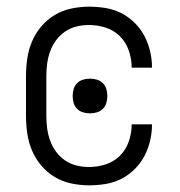

<svg xmlns="http://www.w3.org/2000/svg" viewBox="-20 -548 540 576"><path d="M247 8Q221 8 194.5 2.5Q168 -3 145 -16.5Q122 -30 104.5 -50.5Q87 -71 76.5 -95.5Q66 -120 62 -146.5Q58 -173 58 -200V-320Q58 -347 62 -373.5Q66 -400 76.5 -424.5Q87 -449 104.5 -469.5Q122 -490 145 -503.5Q168 -517 194.5 -522.5Q221 -528 247 -528Q272 -528 296.5 -524Q321 -520 343 -509Q365 -498 383 -480.5Q401 -463 412.5 -441.5Q424 -420 430 -395.5Q436 -371 436 -346V-345H375V-346Q375 -371 366.5 -396Q358 -421 340 -439Q322 -457 297.5 -465Q273 -473 247 -473Q228 -473 209.5 -468.5Q191 -464 175.5 -453.5Q160 -443 148.5 -427.5Q137 -412 130.5 -394Q124 -376 121.5 -357.5Q119 -339 119 -320V-200Q119 -181 121.5 -162.5Q124 -144 130.5 -126Q137 -108 148.5 -92.5Q160 -77 175.5 -66.5Q191 -56 209.5 -51.5Q228 -47 247 -47Q273 -47 297.5 -55Q322 -63 340 -81Q358 -99 366.5 -124Q375 -149 375 -174V-175H436V-174Q436 -149 430 -124.5Q424 -100 412.5 -78.5Q401 -57 383 -39.5Q365 -22 343 -11Q321 0 296.5 4Q272 8 247 8ZM250 -208Q239 -208 229 -211Q219 -214 211.5 -221.5Q204 -229 201 -239Q198 -249 198 -260Q198 -271 201 -281Q204 -291 211.5 -298.5Q219 -306 229 -309Q239 -312 250 -312Q261 -312 271 -309Q281 -306 288.5 -298.5Q296 -291 299 -281Q302 -271 302 -260Q302 -249 299 -239Q296 -229 288.5 -221.5Q281 -214 271 -211Q261 -208 250 -208Z"/></svg>

Font: Iosevka Custom Light
Style: Regular
Weight: 300
Monospace: yes
Designer: Belleve Invis
Foundry: Belleve Invis
Version: Version 27.3.5